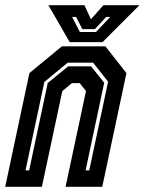

<svg xmlns="http://www.w3.org/2000/svg" viewBox="-30 -718 556 738"><path d="M-10 0 83 -437 208 -540H375L456 -437L363 0H222L300.5 -368L276.5 -398.5H246.5L209.5 -368L131 0ZM68 -63H82L153.5 -399L232 -463H320L370.5 -400L299 -63H313L385.5 -404L328 -477H230L140.5 -403ZM238 -556 156 -698H294.5L319.5 -644L367.5 -698H506L364 -556ZM277 -595H339L394 -653H378.5L334.5 -606H286.5L262.5 -653H247Z"/></svg>

Font: Tourney Condensed Regular
Style: Bold Italic
Weight: 700
Width: 3
Italic angle: -12°
Designer: Tyler Finck
Foundry: Etcetera Type Co
Version: Version 1.010; ttfautohint (v1.8.3)